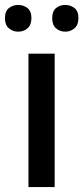

<svg xmlns="http://www.w3.org/2000/svg" viewBox="-32 -756 337 776"><path d="M189 0H83V-539H189ZM-12 -682Q-12 -711 4 -723.5Q20 -736 41 -736Q63 -736 79 -723.5Q95 -711 95 -683Q95 -655 79 -641.5Q63 -628 41 -628Q20 -628 4 -641.5Q-12 -655 -12 -682ZM179 -682Q179 -711 194.5 -723.5Q210 -736 232 -736Q253 -736 269 -723.5Q285 -711 285 -683Q285 -655 269 -641.5Q253 -628 232 -628Q210 -628 194.5 -641.5Q179 -655 179 -682Z"/></svg>

Font: Noto Sans Cham Medium
Style: Regular
Weight: 500
Version: Version 2.002